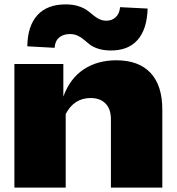

<svg xmlns="http://www.w3.org/2000/svg" viewBox="-20 -859 811 879"><path d="M45.9 0V-565.9H270V-417Q300.8 -500.5 363.5 -541.7Q426.3 -583 512.2 -583Q614.7 -583 668.9 -525.6Q723.1 -468.3 723.1 -356.9V0H487.8V-313Q487.8 -359.9 463.1 -385Q438.5 -410.2 395 -410.2Q318.8 -410.2 280.8 -336.9V0ZM105 -647Q106.4 -740.7 151.4 -789.8Q196.3 -838.9 280.8 -838.9Q313 -838.9 337.9 -831.1Q362.8 -823.2 377.7 -812.5Q392.6 -801.8 405.3 -790.8Q418 -779.8 433.3 -772Q448.7 -764.2 466.8 -764.2Q492.2 -764.2 509.5 -780Q526.9 -795.9 529.8 -826.2L655.8 -819.8Q653.3 -725.1 609.6 -675.8Q565.9 -626.5 483.9 -627.9Q452.6 -628.4 429 -636.2Q405.3 -644 391.1 -655Q377 -666 364.5 -677Q352.1 -688 335.9 -695.6Q319.8 -703.1 299.8 -703.1Q270 -703.1 251 -687.3Q231.9 -671.4 230 -640.1Z"/></svg>

Font: Mattone
Style: Bold
Weight: 700
Width: 6
Designer: Nunzio Mazzaferro
Foundry: Collletttivo
Version: Version 2.000;Glyphs 3.2 (3217)